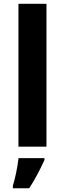

<svg xmlns="http://www.w3.org/2000/svg" viewBox="-20 -780 345 1021"><path d="M227.1 0H78.1V-759.8H227.1ZM216.3 61V70.8Q179.7 152.8 135.3 221.2H48.3V208Q68.4 142.1 78.6 61Z"/></svg>

Font: NotoSans-Bold
Style: Bold
Weight: 700
Designer: Monotype Design team
Foundry: Monotype Imaging Inc.
Version: Version 1.04